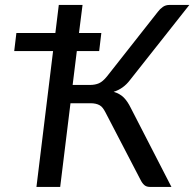

<svg xmlns="http://www.w3.org/2000/svg" viewBox="-20 -736 766 756"><path d="M291 -606H379L370.5 -535H282.5L266 -401.5H334Q354.5 -401.5 369.8 -408.2Q385 -415 401.5 -435.5L601.5 -689.5Q610 -701 621.2 -708.8Q632.5 -716.5 646.5 -716.5H725.5L492 -421Q466 -386.5 427.5 -374.5Q451.5 -367.5 466.8 -352.5Q482 -337.5 495 -311L655 0H570.5Q556.5 0 548 -7.5Q539.5 -15 532.5 -29.5L395 -294Q390 -303.5 384.8 -310.5Q379.5 -317.5 372.5 -321.5Q365.5 -325.5 356.5 -327.5Q347.5 -329.5 335.5 -329.5H257.5L217 0H123.5L189 -535H36L44.5 -606H198L211.5 -716.5H305Z"/></svg>

Font: Lato
Style: Italic
Weight: 400
Italic angle: -7°
Designer: Lukasz Dziedzic
Foundry: tyPoland Lukasz Dziedzic
Version: Version 2.007; 2014-02-27